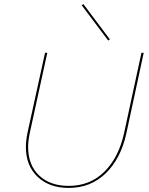

<svg xmlns="http://www.w3.org/2000/svg" viewBox="-20 -917 729 942"><path d="M107 -196Q107 -226 115 -266L201 -658H212L126 -264Q118 -226 118 -196Q118 -107 172 -56Q226 -5 317 -5Q422 -5 492.5 -75Q563 -145 589 -265L674 -658H685L600 -263Q573 -139 499 -67Q425 5 317 5Q222 5 164.5 -49.5Q107 -104 107 -196ZM381 -891 389 -897 519 -724 511 -718Z"/></svg>

Font: Ysabeau Hairline
Style: Italic
Weight: 100
Italic angle: -12°
Designer: Christian Thalmann (Catharsis Fonts)
Version: Version 0.003